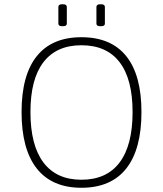

<svg xmlns="http://www.w3.org/2000/svg" viewBox="-20 -882 771 908"><path d="M365 6Q226 6 154 -85Q82 -176 82 -352Q82 -527 154 -616.5Q226 -706 365 -706Q505 -706 577 -616.5Q649 -527 649 -352Q649 -176 577 -85Q505 6 365 6ZM365 -32Q484 -32 545.5 -113.5Q607 -195 607 -352Q607 -508 545.5 -588Q484 -668 365 -668Q247 -668 185.5 -588Q124 -508 124 -352Q124 -195 185.5 -113.5Q247 -32 365 -32ZM456 -758Q445 -758 440.5 -761Q436 -764 436 -770V-850Q436 -855 440.5 -858.5Q445 -862 456 -862Q467 -862 471.5 -858.5Q476 -855 476 -850V-770Q476 -764 471.5 -761Q467 -758 456 -758ZM276 -758Q265 -758 260.5 -761Q256 -764 256 -770V-850Q256 -855 260.5 -858.5Q265 -862 276 -862Q287 -862 291.5 -858.5Q296 -855 296 -850V-770Q296 -764 291.5 -761Q287 -758 276 -758Z"/></svg>

Font: Asap Thin
Style: Regular
Weight: 250
Designer: Pablo Cosgaya
Foundry: Omnibus-Type
Version: Version 3.001